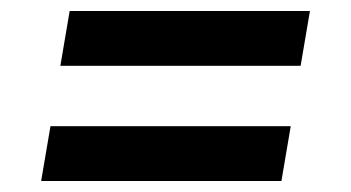

<svg xmlns="http://www.w3.org/2000/svg" viewBox="-20 -515 640 350"><path d="M90 -395 107 -495H545L528 -395ZM55 -185 72 -285H510L493 -185Z"/></svg>

Font: Iosevka Custom Oblique
Style: Bold
Weight: 700
Italic angle: -9°
Monospace: yes
Designer: Belleve Invis
Foundry: Belleve Invis
Version: Version 30.1.2; ttfautohint (v1.8.4)